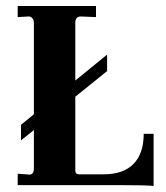

<svg xmlns="http://www.w3.org/2000/svg" viewBox="-20 -617 554 640"><path d="M492 3Q474 0 368 0H39V-38L78 -35Q93 -35 93 -57V-541Q93 -550 87.5 -556.5Q82 -563 74 -562L39 -560V-597H300V-560L251 -562H249Q231 -562 231 -541V-49Q231 -36 243 -36H326Q391 -36 425 -70.5Q459 -105 459 -171H492ZM50 -149V-201L337 -435V-380Z"/></svg>

Font: UnnaBold
Style: Bold
Weight: 700
Designer: Jorge de Buen Unna
Foundry: Omnibus-Type
Version: Version 2.008;hotconv 1.0.109;makeotfexe 2.5.65596